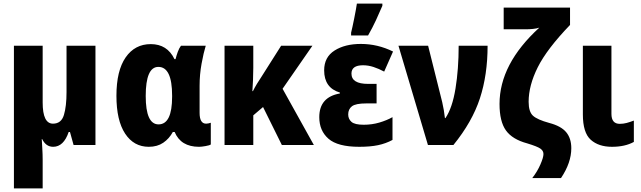

<svg xmlns="http://www.w3.org/2000/svg" viewBox="-20 -802 3544 1062"><path d="M508 -549H348V-293Q348 -214 333.5 -166Q319 -118 273 -118Q216 -118 216 -235V-549H57V240H216V81Q216 52 214 19.5Q212 -13 211 -33H213Q234 10 274 10Q332 10 360 -72H367L387 0H508Z M803 10Q850 10 883 -12.5Q916 -35 936 -72H946Q980 10 1081 10Q1094 10 1117 6Q1140 2 1146 -3V-123Q1131 -118 1120 -118Q1084 -118 1084 -178V-328Q1084 -390 1095 -450Q1106 -510 1118 -549H981Q971 -536 963.5 -515.5Q956 -495 951 -475H945Q905 -558 814 -558Q726 -558 675 -484.5Q624 -411 624 -272Q624 -136 672 -63Q720 10 803 10ZM857 -114Q786 -114 786 -271Q786 -432 856 -432Q932 -432 932 -273V-267Q932 -114 857 -114Z M1708 -549H1535L1426 -377Q1413 -358 1401 -338Q1389 -318 1379 -298H1376Q1378 -327 1379.5 -359.5Q1381 -392 1381 -427V-549H1222V0H1381V-164L1435 -210L1539 0H1716L1543 -311Z M2063 -338H2016Q1924 -338 1924 -395Q1924 -441 1988 -441Q2017 -441 2046 -431.5Q2075 -422 2105 -406L2154 -517Q2069 -559 1976 -559Q1888 -559 1830.5 -522.5Q1773 -486 1773 -413Q1773 -316 1860 -290V-285Q1746 -265 1746 -154Q1746 -79 1797 -34.5Q1848 10 1967 10Q2028 10 2071 1Q2114 -8 2151 -28V-154Q2119 -136 2078 -124Q2037 -112 1992 -112Q1942 -112 1924 -128Q1906 -144 1906 -169Q1906 -198 1926.5 -214Q1947 -230 2006 -230H2063ZM1922 -606H2016Q2040 -648 2059.5 -690Q2079 -732 2095 -770V-782H1954Q1950 -754 1939.5 -701.5Q1929 -649 1922 -621Z M2184 -549 2347 0H2488Q2592 -128 2634.5 -258Q2677 -388 2677 -549H2517Q2517 -420 2499.5 -312.5Q2482 -205 2444 -149H2441Q2436 -194 2426 -237L2348 -549Z M3140 18Q3140 -37 3111.5 -71Q3083 -105 3018 -122Q2952 -140 2928 -162Q2904 -184 2904 -239Q2904 -329 2954.5 -430Q3005 -531 3133 -664V-760H2766V-640H2890Q2907 -640 2927.5 -642Q2948 -644 2963 -649Q2743 -448 2743 -227Q2743 -130 2778.5 -80.5Q2814 -31 2896 -9Q2952 8 2969 20Q2986 32 2986 50Q2986 69 2969 108Q2952 147 2924 183H3083Q3140 98 3140 18Z M3362 -549H3204V-169Q3204 -68 3247.5 -29Q3291 10 3365 10Q3437 10 3486 -17V-135Q3465 -127 3446.5 -122Q3428 -117 3408 -117Q3362 -117 3362 -172Z"/></svg>

Font: Noto Sans Display SemiCondensed Extra
Style: Regular
Weight: 800
Width: 4
Designer: Monotype Design Team
Foundry: Monotype Imaging Inc.
Version: Version 1.900